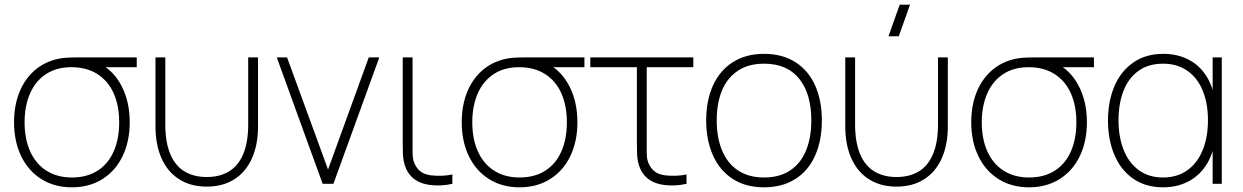

<svg xmlns="http://www.w3.org/2000/svg" viewBox="-20 -785 5308 820"><path d="M287 15Q212.5 15 156.5 -20.2Q100.5 -55.5 70.2 -118.5Q40 -181.5 40 -263Q40 -337.5 65 -396.2Q90 -455 136.5 -491.5Q183 -528 247 -537Q263 -539 285.2 -539.5Q307.5 -540 327 -540H564V-498H386L408 -512Q466.5 -482 500.2 -415.8Q534 -349.5 534 -263Q534 -181.5 503.8 -118.5Q473.5 -55.5 417.5 -20.2Q361.5 15 287 15ZM287 -27Q351.5 -27 397 -56.2Q442.5 -85.5 465.8 -138.8Q489 -192 489 -263Q489 -333 465.8 -385.8Q442.5 -438.5 397 -468Q351.5 -497.5 287 -498Q222 -498.5 176.5 -468.5Q131 -438.5 108 -385Q85 -331.5 85 -263Q85 -191.5 109 -138.2Q133 -85 178.5 -56Q224 -27 287 -27Z M644 -246V-540H686V-254Q686 -178 706.8 -128Q727.5 -78 767 -53.5Q806.5 -29 863 -29Q919.5 -29 959 -53.5Q998.5 -78 1019.2 -128Q1040 -178 1040 -254V-540H1082V-246Q1082 -166.5 1055.8 -108.2Q1029.5 -50 980.2 -19Q931 12 863 12Q795 12 745.8 -19Q696.5 -50 670.2 -108.2Q644 -166.5 644 -246Z M1358 0 1162 -540H1206L1381 -61L1555 -540H1600L1404 0Z M1817 5Q1780.5 0.5 1754.8 -16.2Q1729 -33 1715 -63Q1708 -78.5 1704.8 -94.8Q1701.5 -111 1700.8 -127.2Q1700 -143.5 1700 -171Q1700 -173 1700 -175Q1700 -177 1700 -179V-540H1742V-179V-158Q1741.5 -128.5 1743.2 -112.8Q1745 -97 1753 -81Q1764 -60 1780.5 -49.5Q1797 -39 1822 -36Q1871.5 -31 1912 -40V0Q1888 5.5 1863.2 6.8Q1838.5 8 1817 5Z M2199 15Q2124.5 15 2068.5 -20.2Q2012.5 -55.5 1982.2 -118.5Q1952 -181.5 1952 -263Q1952 -337.5 1977 -396.2Q2002 -455 2048.5 -491.5Q2095 -528 2159 -537Q2175 -539 2197.2 -539.5Q2219.5 -540 2239 -540H2476V-498H2298L2320 -512Q2378.5 -482 2412.2 -415.8Q2446 -349.5 2446 -263Q2446 -181.5 2415.8 -118.5Q2385.5 -55.5 2329.5 -20.2Q2273.5 15 2199 15ZM2199 -27Q2263.5 -27 2309 -56.2Q2354.5 -85.5 2377.8 -138.8Q2401 -192 2401 -263Q2401 -333 2377.8 -385.8Q2354.5 -438.5 2309 -468Q2263.5 -497.5 2199 -498Q2134 -498.5 2088.5 -468.5Q2043 -438.5 2020 -385Q1997 -331.5 1997 -263Q1997 -191.5 2021 -138.2Q2045 -85 2090.5 -56Q2136 -27 2199 -27Z M2817 5Q2780.5 0.5 2754.8 -16.2Q2729 -33 2715 -63Q2708 -78.5 2704.8 -94.8Q2701.5 -111 2700.8 -127.2Q2700 -143.5 2700 -171Q2700 -173 2700 -175Q2700 -177 2700 -179V-498H2501V-540H2941V-498H2742V-179V-158Q2741.5 -128.5 2743.2 -112.8Q2745 -97 2753 -81Q2764 -60 2780.5 -49.5Q2797 -39 2822 -36Q2871.5 -31 2912 -40V0Q2888 5.5 2863.2 6.8Q2838.5 8 2817 5Z M3243 15Q3164.5 15 3109 -21Q3053.5 -57 3024.8 -121.8Q2996 -186.5 2996 -271Q2996 -356 3025.2 -420.2Q3054.5 -484.5 3110.2 -519.8Q3166 -555 3243 -555Q3322 -555 3377.5 -519.2Q3433 -483.5 3461.5 -419.5Q3490 -355.5 3490 -271Q3490 -185 3461.2 -120.5Q3432.5 -56 3376.8 -20.5Q3321 15 3243 15ZM3243 -27Q3309.5 -27 3354.8 -57.2Q3400 -87.5 3422.5 -142.5Q3445 -197.5 3445 -271Q3445 -384 3393.5 -448.5Q3342 -513 3243 -513Q3176 -513 3130.8 -482.5Q3085.5 -452 3063.2 -397.8Q3041 -343.5 3041 -271Q3041 -197 3064 -142Q3087 -87 3132.2 -57Q3177.5 -27 3243 -27Z M3818.5 -630H3774.5L3822.5 -765H3866.5ZM3590 -246V-540H3632V-254Q3632 -178 3652.8 -128Q3673.5 -78 3713 -53.5Q3752.5 -29 3809 -29Q3865.5 -29 3905 -53.5Q3944.5 -78 3965.2 -128Q3986 -178 3986 -254V-540H4028V-246Q4028 -166.5 4001.8 -108.2Q3975.5 -50 3926.2 -19Q3877 12 3809 12Q3741 12 3691.8 -19Q3642.5 -50 3616.2 -108.2Q3590 -166.5 3590 -246Z M4375 15Q4300.5 15 4244.5 -20.2Q4188.5 -55.5 4158.2 -118.5Q4128 -181.5 4128 -263Q4128 -337.5 4153 -396.2Q4178 -455 4224.5 -491.5Q4271 -528 4335 -537Q4351 -539 4373.2 -539.5Q4395.5 -540 4415 -540H4652V-498H4474L4496 -512Q4554.5 -482 4588.2 -415.8Q4622 -349.5 4622 -263Q4622 -181.5 4591.8 -118.5Q4561.5 -55.5 4505.5 -20.2Q4449.5 15 4375 15ZM4375 -27Q4439.5 -27 4485 -56.2Q4530.5 -85.5 4553.8 -138.8Q4577 -192 4577 -263Q4577 -333 4553.8 -385.8Q4530.5 -438.5 4485 -468Q4439.5 -497.5 4375 -498Q4310 -498.5 4264.5 -468.5Q4219 -438.5 4196 -385Q4173 -331.5 4173 -263Q4173 -191.5 4197 -138.2Q4221 -85 4266.5 -56Q4312 -27 4375 -27Z M4947 15Q4872.5 15 4819.5 -22Q4766.5 -59 4739.2 -123.8Q4712 -188.5 4712 -270Q4712 -351.5 4739.2 -416Q4766.5 -480.5 4819.8 -517.8Q4873 -555 4948 -555Q5008 -555 5055 -531Q5102 -507 5131.2 -461.8Q5160.5 -416.5 5169 -355L5159 -328V-540H5198V0H5159V-214L5169 -187Q5160.5 -124.5 5130.8 -79Q5101 -33.5 5053.8 -9.2Q5006.5 15 4947 15ZM4947 -27Q5008.5 -27 5051.8 -58.5Q5095 -90 5117 -145.2Q5139 -200.5 5139 -271Q5139 -342.5 5117 -397Q5095 -451.5 5051.8 -482.2Q5008.5 -513 4947 -513Q4884.5 -513 4841.8 -482Q4799 -451 4778 -396.2Q4757 -341.5 4757 -271Q4757 -200.5 4778.8 -145.2Q4800.5 -90 4843.2 -58.5Q4886 -27 4947 -27Z"/></svg>

Font: Manrope
Style: Regular
Weight: 400
Designer: Mikhail Sharanda
Foundry: Mikhail Sharanda
Version: Version 4.503